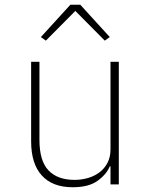

<svg xmlns="http://www.w3.org/2000/svg" viewBox="-20 -776 640 808"><path d="M445 -76H442Q428 -42 390.5 -15Q353 12 286 12Q201 12 156 -37.5Q111 -87 111 -181V-516H146V-187Q146 -99 184 -59Q222 -19 294 -19Q323 -19 350.5 -27Q378 -35 399 -51Q420 -67 432.5 -91Q445 -115 445 -147V-516H480V0H445ZM318 -756 442 -620 421 -605 297 -730 173 -605 152 -620 276 -756Z"/></svg>

Font: IBM Plex Mono ExtLt
Style: Regular
Weight: 200
Monospace: yes
Designer: Mike Abbink, Paul van der Laan, Pieter van Rosmalen
Foundry: Bold Monday
Version: Version 2.3